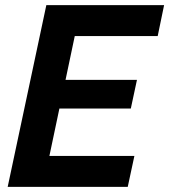

<svg xmlns="http://www.w3.org/2000/svg" viewBox="-20 -730 661 750"><path d="M161 -710H621L596 -589H272L236 -418H515L491 -306H212L173 -121H505L479 0H10Z"/></svg>

Font: Raleway Thin
Style: Bold Italic
Weight: 700
Italic angle: -12°
Version: Version 4.026